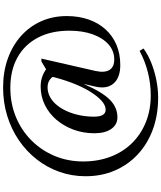

<svg xmlns="http://www.w3.org/2000/svg" viewBox="82 -900 1068 1273"><g transform="rotate(-90 616.5 -263.0)"><path d="M606 251Q491 251 395.5 216Q300 181 230.5 116.5Q161 52 123 -36Q85 -124 85 -230Q85 -322 114.5 -404.5Q144 -487 197.5 -555Q251 -623 324.5 -673Q398 -723 486.5 -750Q575 -777 674 -777Q777 -777 864 -746Q951 -715 1014.5 -658.5Q1078 -602 1112.5 -524.5Q1147 -447 1147 -355Q1147 -275 1124 -209.5Q1101 -144 1058 -97Q1015 -50 955.5 -25Q896 0 822 0Q739 0 700.5 -44Q662 -88 679 -164L751 -477H769L846 -523H865L783 -164Q770 -104 789.5 -72Q809 -40 859 -40Q916 -40 959 -78Q1002 -116 1026 -183Q1050 -250 1050 -338Q1050 -458 1004 -546Q958 -634 873 -681.5Q788 -729 671 -729Q568 -729 479 -692.5Q390 -656 323.5 -590Q257 -524 220 -436Q183 -348 183 -246Q183 -147 214.5 -64.5Q246 18 304.5 77.5Q363 137 443.5 169.5Q524 202 621 202Q697 202 772 183.5Q847 165 916 128L932 154Q891 184 837 205.5Q783 227 723.5 239Q664 251 606 251ZM476 -19Q427 -19 398.5 -60Q370 -101 370 -171Q370 -246 394 -310.5Q418 -375 460 -424Q502 -473 558.5 -500.5Q615 -528 680 -528Q720 -528 754.5 -514Q789 -500 815 -473L770 -342Q770 -410 745.5 -446Q721 -482 674 -482Q640 -482 610 -465.5Q580 -449 556 -419.5Q532 -390 515 -351Q498 -312 489 -267Q480 -222 480 -174Q480 -97 526 -97Q556 -97 587 -125.5Q618 -154 648.5 -204Q679 -254 704.5 -321.5Q730 -389 749 -469L797 -463L756 -239H695Q644 -121 593 -70Q542 -19 476 -19Z"/></g></svg>

Font: Platypi Light
Style: Regular
Weight: 400
Version: Version 1.200